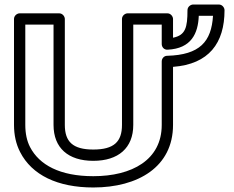

<svg xmlns="http://www.w3.org/2000/svg" viewBox="-20 -795 1034 850"><path d="M393 -15C245 -15 154 -65 113 -144C99 -171 92 -204 92 -242V-686H217V-242C217 -140 282 -83 393 -83C504 -83 570 -140 570 -242V-686H696V-600C696 -587 706 -574 722 -575C827 -580 857 -647 860 -725H923C916 -611 865 -552 720 -548C706 -548 696 -536 696 -523V-242C696 -87 564 -15 393 -15ZM746 -242V-499C905 -511 974 -604 974 -750C974 -761 964 -775 949 -775H835C824 -775 810 -765 810 -750C810 -673 801 -639 746 -628V-711C746 -722 736 -736 721 -736H545C534 -736 520 -726 520 -711V-242C520 -168 485 -133 393 -133C302 -133 267 -168 267 -242V-711C267 -722 257 -736 242 -736H67C56 -736 42 -726 42 -711V-242C42 -197 51 -157 69 -122C121 -20 235 35 393 35C591 35 746 -56 746 -242Z"/></svg>

Font: Asimov
Style: XWidOu
Weight: 500
Designer: Google
Version: Version 2.000980; 2014